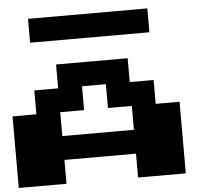

<svg xmlns="http://www.w3.org/2000/svg" viewBox="-58 -1064 1116 1002"><g transform="rotate(-5 500.0 -562.5)"><path d="M125 -875V-1000H750V-875ZM0 -125V-500H125V-625H250V-750H625V-625H750V-500H875V-125H625V-250H250V-125ZM250 -375H625V-500H500V-625H375V-500H250Z"/></g></svg>

Font: Press Start 2P
Style: Regular
Weight: 400
Designer: CodeMan38
Foundry: CodeMan38
Version: Version 3.000